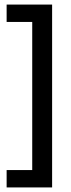

<svg xmlns="http://www.w3.org/2000/svg" viewBox="-20 -725 312 840"><path d="M208 95H121V-690H208ZM208 95H9V19H208ZM208 -629H9V-705H208Z"/></svg>

Font: Bricolage Grotesque 24pt Condensed
Style: Regular
Weight: 400
Width: 3
Designer: Mathieu Triay
Foundry: Atelier Triay
Version: Version 1.001;gftools[0.9.33.dev8+g029e19f]